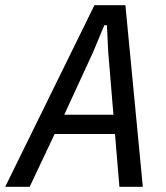

<svg xmlns="http://www.w3.org/2000/svg" viewBox="-53 -718 638 738"><path d="M406 0 389 -203H157L61 0H-33L310 -698H429L496 0ZM363 -518 358 -621H348L305 -518L194 -277H383Z"/></svg>

Font: IBM Plex Sans Cond Text
Style: Italic
Weight: 450
Width: 3
Italic angle: -11°
Designer: Mike Abbink, Paul van der Laan, Pieter van Rosmalen
Foundry: Bold Monday
Version: Version 1.3